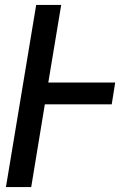

<svg xmlns="http://www.w3.org/2000/svg" viewBox="-20 -755 540 775"><path d="M4 0 126 -735H227L175 -422H445L431 -334H161L106 0Z"/></svg>

Font: Iosevka SS04 Semibold
Style: Italic
Weight: 600
Italic angle: -9°
Monospace: yes
Designer: Belleve Invis
Foundry: Belleve Invis
Version: Version 19.0.0; ttfautohint (v1.8.4)